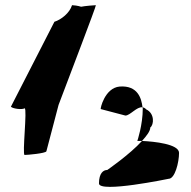

<svg xmlns="http://www.w3.org/2000/svg" viewBox="-20 -742 739 741"><path d="M22 -330C31 -322 65 -318 75 -324C86 -324 65 -144 75 -144C86 -144 155 -150 159 -158L206 -337C244 -438 353 -722 350 -722C345 -722 307 -719 293 -716C281 -720 264 -722 258 -722C249 -692 216 -666 190 -658ZM362 -34C362 4 631 -52 631 -52C655 -52 671 -115 671 -152C671 -186 575 -196 528 -198C481 -146 394 -86 394 -86C379 -86 362 -74 362 -34ZM369 -321 464 -296C482 -296 508 -331 530 -328C526 -362 512 -413 442 -408C384 -403 366 -321 369 -321ZM510 -198H528C546 -218 560 -236 560 -250C574 -260 578 -304 544 -320C540 -325 535 -327 530 -328C530 -326 531 -325 531 -323C531 -260 510 -198 510 -198Z"/></svg>

Font: Ampere
Style: SCCnd
Weight: 400
Version: Version 1